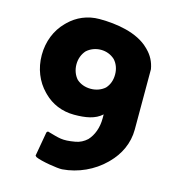

<svg xmlns="http://www.w3.org/2000/svg" viewBox="-125 -693 981 1080"><g transform="rotate(15 366.0 -153.5)"><path d="M261 -310C261 -343 273 -372 292 -393C313 -412 342 -424 374 -424C405 -424 433 -413 455 -393C474 -373 486 -344 486 -310C486 -277 476 -249 456 -227C436 -209 407 -197 374 -197C340 -197 312 -208 291 -227C273 -247 261 -276 261 -310ZM673 -391C666 -433 647 -467 621 -493L614 -500C544 -570 421 -589 321 -589C251 -589 191 -562 146 -518L145 -517L138 -510C88 -460 59 -389 59 -310C59 -231 88 -161 137 -111L138 -110L145 -103C189 -59 250 -32 321 -32C387 -32 443 -41 482 -77V-53C482 1 464 48 435 79C417 96 393 109 367 113C291 126 277 117 204 97L197 104L172 246L179 253C210 268 310 284 336 282C428 275 515 234 577 173L584 166C638 112 673 41 673 -40Z"/></g></svg>

Font: Hussar Woodtype
Style: Blk
Weight: 900
Foundry: Cannot Into Space Fonts
Version: Version 1.07